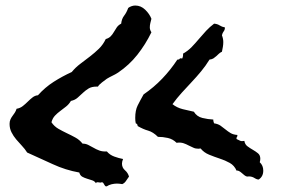

<svg xmlns="http://www.w3.org/2000/svg" viewBox="-20 -605 1042 694"><path d="M527.3 -488.3Q505.9 -444.3 476.6 -407.2Q447.3 -370.1 407.2 -342.8Q396.5 -335.9 386.2 -331.1Q376 -326.2 366.2 -320.3Q359.4 -315.4 348.6 -307.1Q337.9 -298.8 334 -292H329.1Q311.5 -292 300.3 -285.2Q289.1 -278.3 279.8 -269.5Q270.5 -260.7 260.7 -252Q251 -243.2 236.3 -240.2Q229.5 -228.5 219.2 -220.2Q209 -211.9 198.2 -204.1Q187.5 -196.3 178.7 -187Q169.9 -177.7 166 -163.1Q175.8 -148.4 190.9 -139.6Q206.1 -130.9 221.7 -123.5Q237.3 -116.2 252.4 -107.9Q267.6 -99.6 278.3 -85.9Q289.1 -85.9 298.3 -81.5Q307.6 -77.1 317.4 -71.3Q327.1 -65.4 338.9 -61Q350.6 -56.6 366.2 -57.6Q377 -44.9 393.1 -39.1Q409.2 -33.2 424.8 -30.3Q420.9 -20.5 420.9 -13.7Q420.9 1 431.6 10.3Q442.4 19.5 446.3 33.2Q440.4 41 435.5 48.8Q430.7 56.6 421.9 60.5Q417 59.6 412.1 59.1Q407.2 58.6 402.3 58.6Q393.6 58.6 383.3 61Q373 63.5 366.2 68.4Q362.3 69.3 360.4 67.4Q358.4 65.4 356.9 62.5Q355.5 59.6 353.5 56.6Q351.6 53.7 347.7 53.7Q344.7 55.7 340.8 54.7Q336.9 53.7 333 53.7Q327.1 53.7 327.1 57.6Q322.3 49.8 313.5 46.9Q304.7 43.9 294.9 41Q285.2 38.1 277.3 33.7Q269.5 29.3 266.6 18.6Q216.8 9.8 170.4 -11.7Q124 -33.2 78.1 -53.7Q70.3 -66.4 59.6 -77.6Q48.8 -88.9 38.6 -101.1Q28.3 -113.3 21.5 -127Q14.6 -140.6 14.6 -157.2Q14.6 -166 17.6 -172.9Q20.5 -179.7 24.9 -185.5Q29.3 -191.4 33.2 -197.3Q37.1 -203.1 40 -211.9Q52.7 -213.9 62.5 -221.7Q72.3 -229.5 80.6 -237.8Q88.9 -246.1 97.7 -252.9Q106.4 -259.8 117.2 -260.7Q142.6 -289.1 173.8 -309.1Q205.1 -329.1 239.3 -344.7Q252.9 -361.3 270.5 -374.5Q288.1 -387.7 305.2 -400.9Q322.3 -414.1 337.4 -428.7Q352.5 -443.4 362.3 -463.9Q373 -466.8 379.9 -473.6Q386.7 -480.5 391.6 -489.3Q396.5 -498 402.3 -506.3Q408.2 -514.6 418 -519.5Q419.9 -537.1 428.7 -548.3Q437.5 -559.6 443.4 -576.2Q448.2 -580.1 455.1 -582.5Q461.9 -585 468.8 -585Q489.3 -585 504.9 -569.8Q520.5 -554.7 527.3 -537.1L523.4 -521.5Q521.5 -513.7 521.5 -505.9Q521.5 -497.1 527.3 -488.3ZM931.6 11.7Q931.6 33.2 915 43.9Q909.2 43.9 904.3 41L895.5 36.1Q891.6 34.2 886.2 33.2Q880.9 32.2 873 33.2Q868.2 32.2 863.3 28.3Q858.4 24.4 853.5 20Q848.6 15.6 843.8 13.2Q838.9 10.7 835 11.7Q827.1 -6.8 810.5 -16.1Q793.9 -25.4 774.4 -31.7Q754.9 -38.1 735.8 -45.9Q716.8 -53.7 705.1 -68.4Q703.1 -68.4 701.2 -67.9Q699.2 -67.4 697.3 -67.4Q686.5 -67.4 678.7 -71.3L662.1 -79.1Q653.3 -84 643.1 -87.4Q632.8 -90.8 618.2 -88.9Q604.5 -102.5 586.4 -106.4Q568.4 -110.4 550.8 -110.4Q533.2 -127.9 515.6 -132.8Q498 -137.7 477.5 -149.4Q477.5 -157.2 470.7 -159.2Q469.7 -164.1 469.2 -168.9Q468.8 -173.8 468.8 -178.7Q468.8 -206.1 477.5 -223.6Q486.3 -241.2 499 -263.7Q536.1 -289.1 566.4 -320.8Q596.7 -352.5 621.1 -389.6H623Q627.9 -389.6 629.4 -392.6Q630.9 -395.5 638.7 -393.6Q642.6 -402.3 641.6 -411.1Q659.2 -420.9 672.9 -435.1Q686.5 -449.2 699.2 -464.4Q711.9 -479.5 725.1 -493.7Q738.3 -507.8 753.9 -519.5Q765.6 -518.6 773.9 -513.2Q782.2 -507.8 793 -505.9Q793 -497.1 788.6 -491.7Q784.2 -486.3 782.2 -477.5Q787.1 -464.8 787.1 -453.1Q787.1 -444.3 785.6 -435.5Q784.2 -426.8 782.2 -418Q775.4 -415 771 -410.6Q766.6 -406.2 761.7 -401.9Q756.8 -397.5 751.5 -394Q746.1 -390.6 737.3 -389.6Q723.6 -367.2 707 -347.2Q690.4 -327.1 672.4 -308.1Q654.3 -289.1 636.7 -269.5Q619.1 -250 603.5 -228.5Q619.1 -215.8 640.6 -210.4Q662.1 -205.1 680.7 -201.2Q691.4 -183.6 711.4 -178.7Q731.4 -173.8 751 -172.9V-169.9Q751 -167 752 -164.6Q752.9 -162.1 753.9 -159.2Q767.6 -157.2 776.9 -150.9Q786.1 -144.5 794.9 -137.2Q803.7 -129.9 813.5 -124Q823.2 -118.2 837.9 -117.2Q838.9 -112.3 836.4 -109.9Q834 -107.4 835 -102.5Q842.8 -98.6 848.1 -96.2Q853.5 -93.8 863.3 -95.7Q865.2 -83 874.5 -76.2Q883.8 -69.3 894 -63.5Q904.3 -57.6 912.6 -50.8Q920.9 -43.9 920.9 -31.2Q920.9 -28.3 920.4 -25.4Q919.9 -22.5 918.9 -18.6Q931.6 -6.8 931.6 11.7Z"/></svg>

Font: Rock Salt
Style: Regular
Weight: 400
Version: Version 1.001